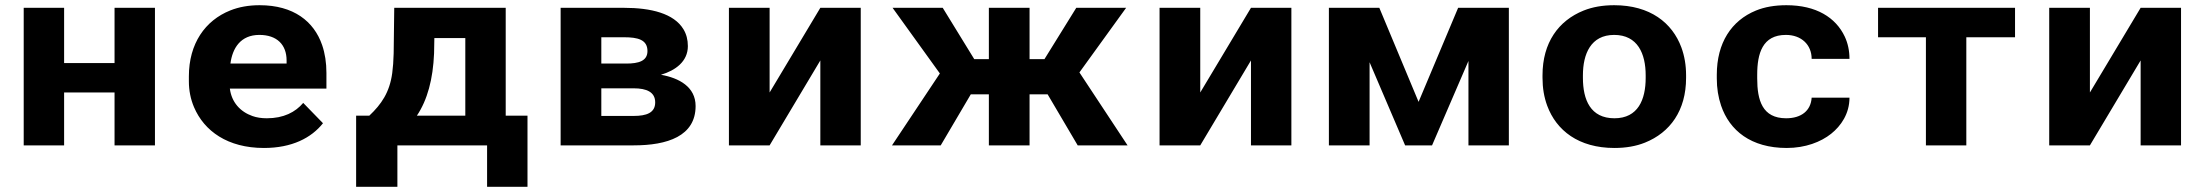

<svg xmlns="http://www.w3.org/2000/svg" viewBox="-20 -558 8465 737"><path d="M574.8 0V-528H419.7V-316H226.1V-528H71V0H226.1V-203H419.7V0Z M1219.8 -85 1143.9 -163C1113.9 -127.5 1068.7 -104 1004.2 -104C983.7 -104 965.3 -106.8 949.2 -112.5C902.3 -129 869 -165.2 862.3 -218H1233V-278C1233 -317.3 1227.5 -353 1216.5 -385C1185.2 -476 1106.9 -538 976.7 -538C934.9 -538 897.3 -531.3 864 -518C767.2 -479.4 705 -390.5 705 -265V-246C705 -210.7 711.6 -177.5 724.8 -146.5C763.8 -54.9 854 10 993.2 10C1100.8 10 1175.1 -28.7 1219.8 -85ZM1080.1 -326V-314H864.5C872.3 -373.1 903.3 -424 975.6 -424C1042.8 -424 1080.1 -386.6 1080.1 -326Z M1397.6 -114H1347V159H1505.4V0H1849.7V159H2004.8V-114H1921.2V-528H1493.3L1491.1 -353C1490.4 -324.3 1488.5 -299.2 1485.6 -277.5C1475.6 -203.5 1444 -157.8 1397.6 -114ZM1646.2 -353 1647.3 -412H1766.1V-114H1580.2C1620.8 -174.5 1642.1 -254.5 1646.2 -353Z M2620.4 -381C2620.4 -405.7 2614.7 -427.3 2603.3 -446C2566.7 -506.2 2479.4 -528 2375.1 -528H2132V0H2412.5C2541.8 0 2650.1 -35.4 2650.1 -151C2650.1 -224.4 2586.9 -258.7 2517 -271C2572.1 -287.3 2620.4 -321.6 2620.4 -381ZM2495 -165C2495 -124.8 2461.4 -113 2412.5 -113H2288.2V-219H2412.5C2462.2 -219 2495 -204.5 2495 -165ZM2465.3 -362C2465.3 -323.8 2431.4 -314 2383.9 -314H2288.2V-415H2375.1C2428.1 -415 2465.3 -405.9 2465.3 -362Z M3128.9 -528 2934.2 -203V-528H2778V0H2934.2L3128.9 -326V0H3284V-528Z M4001.3 -196 4116.8 0H4308.2L4123.4 -280L4302.7 -528H4111.3L3989.2 -331H3932V-528H3775.8V-331H3719.7L3598.7 -528H3406.2L3587.7 -276L3404 0H3591L3706.5 -196H3775.8V0H3932V-196Z M4781.9 -528 4587.2 -203V-528H4431V0H4587.2L4781.9 -326V0H4937V-528Z M5425.3 -167 5274.6 -528H5081V0H5237.2V-319L5373.6 0H5477L5616.7 -324V0H5771.8V-528H5577.1Z M5901 -269V-259C5901 -220.3 5907 -184.7 5919.1 -152C5954.1 -57.5 6039.2 10 6177.1 10C6221.1 10 6260.1 3.2 6294.2 -10.5C6391 -49.3 6452.1 -133.9 6452.1 -259V-269C6452.1 -307.7 6446 -343.3 6434 -376C6399 -470.5 6313.9 -538 6176 -538C6132 -538 6093 -531.2 6058.8 -517.5C5962.1 -478.7 5901 -394.1 5901 -269ZM6297 -269V-259C6297 -175.9 6267.8 -104 6177.1 -104C6085 -104 6056.1 -175.1 6056.1 -259V-269C6056.1 -350.7 6086.3 -424 6176 -424C6266.5 -424 6297 -351.5 6297 -269Z M6725.1 -257V-271C6725.1 -352.7 6745.2 -424 6835.1 -424C6894.8 -424 6934.1 -386.1 6934.1 -332H7079.3C7079.3 -363.3 7073.2 -391.8 7061.2 -417.5C7026.6 -490.9 6951.4 -538 6837.3 -538C6792.6 -538 6753.5 -531.2 6720.2 -517.5C6626 -478.9 6570 -393.3 6570 -271V-257C6570 -219.7 6575.5 -184.8 6586.5 -152.5C6619 -57 6701.2 10 6838.4 10C6910 10 6969.4 -13 7008.9 -44.5C7046.8 -74.8 7079.3 -121.6 7079.3 -183H6934.1C6931 -133.1 6894.4 -104 6836.2 -104C6744.3 -104 6725.1 -173.8 6725.1 -257Z M7714.8 -415V-528H7189V-415H7372.7V0H7527.8V-415Z M8196.9 -528 8002.2 -203V-528H7846V0H8002.2L8196.9 -326V0H8352V-528Z"/></svg>

Font: Asimov
Style: Wid
Weight: 500
Designer: Google
Version: Version 2.000980; 2014